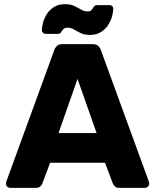

<svg xmlns="http://www.w3.org/2000/svg" viewBox="-20 -915 756 935"><path d="M30.3 0Q21.6 0 15.3 -6.3Q9 -12.6 9 -21.2Q9 -25.6 10.4 -29.8L244.6 -671.9Q248 -682.5 257.3 -691.3Q266.6 -700 283.6 -700H432Q449 -700 458.3 -691.3Q467.6 -682.5 471 -671.9L705.2 -29.8Q706.6 -25.6 706.6 -21.2Q706.6 -12.6 700.3 -6.3Q694 0 685.4 0H562.3Q546.6 0 539.4 -7.4Q532.3 -14.7 529.6 -21.2L491.4 -122.5H224.2L186 -21.2Q183.7 -14.7 176.7 -7.4Q169.6 0 153.4 0ZM265.1 -266.9H450.5L357.5 -530.9ZM418.4 -745Q391 -745 372.9 -753.8Q354.9 -762.6 340.4 -771.4Q326 -780.2 308.2 -780.2Q294.7 -780.2 288.5 -772.9Q282.2 -765.6 277.4 -757.8Q272.6 -750 261.6 -750H201.6Q194.6 -750 189.2 -755.3Q183.8 -760.6 183.8 -767.2Q183.8 -783.1 189.6 -804.9Q195.4 -826.7 208.7 -847.3Q222 -867.9 243.6 -881.2Q265.2 -894.6 296.5 -894.6Q324.2 -894.6 342.3 -885.8Q360.4 -877 375.1 -868.2Q389.9 -859.4 407 -859.4Q420.9 -859.4 426.6 -867.2Q432.4 -875 437.5 -882.5Q442.6 -890 453.6 -890H513.6Q522.2 -890 526.9 -884.7Q531.5 -879.4 531.5 -872.1Q531.5 -856.2 525.5 -834.7Q519.5 -813.2 506.2 -792.7Q492.9 -772.1 471.2 -758.6Q449.6 -745 418.4 -745Z"/></svg>

Font: Rubik Light
Style: Regular
Weight: 300
Designer: Hubert and Fischer
Foundry: Hubert and Fischer
Version: Version 2.300;gftools[0.9.30]